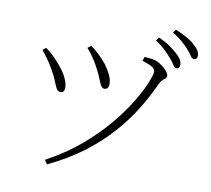

<svg xmlns="http://www.w3.org/2000/svg" viewBox="-91 -935 1182 1076"><g transform="rotate(10 500.0 -397.5)"><path d="M817 -671Q801 -690 779 -711Q757 -732 725 -753L739 -772Q777 -755 803 -737Q829 -719 846 -703Q866 -685 874.5 -671Q883 -657 883 -641Q883 -630 878 -624.5Q873 -619 864 -619Q854 -619 844 -635.5Q834 -652 817 -671ZM904 -737Q886 -757 865 -775Q844 -793 811 -813L825 -832Q862 -816 889 -801Q916 -786 932 -771Q953 -753 962 -738.5Q971 -724 971 -709Q971 -698 966 -692.5Q961 -687 952 -687Q940 -687 930.5 -703Q921 -719 904 -737ZM354 -645 373 -661Q401 -640 423 -618.5Q445 -597 465 -573Q485 -546 498 -518.5Q511 -491 511 -467Q511 -451 504.5 -443.5Q498 -436 486 -436Q474 -436 465.5 -451.5Q457 -467 447.5 -492Q438 -517 422 -545Q413 -563 403 -579Q393 -595 381.5 -611Q370 -627 354 -645ZM107 -590 126 -605Q150 -589 173.5 -565.5Q197 -542 213 -522Q243 -487 256.5 -456.5Q270 -426 270 -407Q271 -394 266 -384.5Q261 -375 248 -375Q233 -375 225 -388.5Q217 -402 207.5 -427.5Q198 -453 178 -488Q162 -516 144.5 -541.5Q127 -567 107 -590ZM244 37 228 14Q338 -45 423 -117.5Q508 -190 569 -264Q630 -338 669 -403.5Q708 -469 726.5 -515.5Q745 -562 745 -578Q745 -592 730 -602.5Q715 -613 670 -628L678 -651Q690 -650 707 -648.5Q724 -647 740 -642Q754 -638 768 -629Q782 -620 794 -609.5Q806 -599 813.5 -588Q821 -577 821 -569Q821 -558 814.5 -552.5Q808 -547 799.5 -540Q791 -533 783 -517Q750 -443 704 -368Q658 -293 594 -220.5Q530 -148 444 -82.5Q358 -17 244 37Z"/></g></svg>

Font: Noto Serif HK
Style: Regular
Weight: 200
Designer: Ryoko NISHIZUKA 西塚涼子 (kana & ideographs); Frank Grießhammer (Latin, Greek & Cyrillic); Wenlong ZHANG 张文龙 (bopomofo); San
Foundry: Adobe
Version: Version 2.001;hotconv 1.1.0;makeotfexe 2.6.0